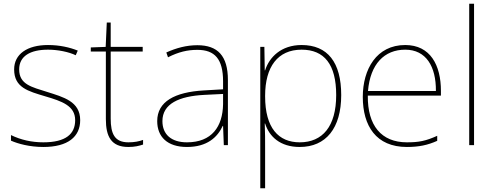

<svg xmlns="http://www.w3.org/2000/svg" viewBox="-20 -780 2658 1032"><path d="M411 -134C411 -235 321 -258 233 -286C152 -312 83 -325 83 -407C83 -478 142 -513 238 -513C291 -513 350 -501 387 -483L398 -508C356 -525 301 -538 238 -538C126 -538 56 -489 56 -407C56 -309 131 -290 224 -262C312 -236 384 -212 384 -134C384 -60 334 -15 213 -15C151 -15 92 -28 39 -54V-24C77 -7 140 10 213 10C345 10 411 -45 411 -134Z M670 -15C596 -15 575 -61 575 -143V-503H747V-528H575V-659H554L548 -528L468 -525V-503H549V-140C549 -47 577 10 670 10C705 10 727 4 749 -3V-28C727 -20 703 -15 670 -15Z M1041 -537C982 -537 927 -522 874 -498L883 -472C940 -501 988 -512 1041 -512C1134 -512 1179 -463 1179 -343V-300L1076 -294C919 -285 825 -234 825 -129C825 -45 879 10 985 10C1093 10 1149 -42 1177 -103H1179L1183 0H1205V-350C1205 -480 1150 -537 1041 -537ZM1078 -270 1179 -275V-220C1177 -99 1118 -15 985 -15C900 -15 853 -58 853 -129C853 -222 942 -263 1078 -270Z M1601 -538C1491 -538 1427 -472 1405 -402H1403L1401 -528H1379V232H1405V15C1405 -27 1405 -71 1403 -116H1405C1427 -46 1486 10 1591 10C1732 10 1814 -91 1814 -269C1814 -445 1741 -538 1601 -538ZM1601 -513C1723 -513 1787 -434 1787 -269C1787 -101 1714 -15 1591 -15C1477 -15 1405 -92 1405 -262V-265C1405 -421 1473 -513 1601 -513Z M2158 -538C2004 -538 1930 -408 1930 -259C1930 -104 2001 10 2167 10C2231 10 2279 0 2330 -23V-50C2268 -22 2231 -15 2167 -15C2030 -15 1955 -105 1957 -266H2350V-291C2350 -430 2293 -538 2158 -538ZM2158 -513C2270 -513 2324 -423 2323 -291H1958C1970 -436 2046 -513 2158 -513Z M2528 0V-760H2502V0Z"/></svg>

Font: Noto Sans Thai Looped Thin
Style: Regular
Weight: 100
Designer: Sasikarn Vongin, Ben Mitchell
Foundry: The Fontpad Ltd
Version: Version 1.001